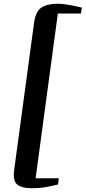

<svg xmlns="http://www.w3.org/2000/svg" viewBox="-20 -858 454 1019"><path d="M151.5 141Q94 141 70.5 120.5Q47 100 55.5 41.5L161 -738.5Q169 -797.5 200 -817.8Q231 -838 284 -838Q302 -838 321 -835.8Q340 -833.5 357.8 -830Q375.5 -826.5 390.2 -823.2Q405 -820 414.5 -817.5L409.5 -786H287L169 88H292L288 121Q256.5 129 222.8 135Q189 141 151.5 141Z"/></svg>

Font: Merriweather 96pt
Style: Bold Italic
Weight: 700
Italic angle: -7.8°
Version: Version 2.101